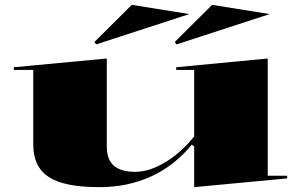

<svg xmlns="http://www.w3.org/2000/svg" viewBox="-20 -756 1230 791"><path d="M389 15Q244 15 180.5 -27Q117 -69 117 -161V-468H37V-479L420 -515V-152Q420 -98 449.5 -73Q479 -48 537 -48Q577 -48 620 -66.5Q663 -85 704 -117.5Q745 -150 780 -194V-468H706V-479L1083 -515V-32H1163V-21L780 15V-153L770 -160Q700 -74 603.5 -29.5Q507 15 389 15ZM707 -573 700 -583 854 -736 1091 -698ZM376 -573 369 -583 523 -736 760 -698Z"/></svg>

Font: Kalnia Expanded Medium
Style: Regular
Weight: 500
Width: 7
Designer: Frida Medrano
Foundry: Frida Medrano
Version: Version 1.105